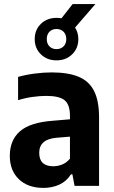

<svg xmlns="http://www.w3.org/2000/svg" viewBox="-20 -910 556 940"><path d="M192.5 10Q117 10 72.5 -32.5Q28 -75 28 -147Q28 -224 78 -267.5Q128 -311 240.5 -319L322.5 -326V-342.5Q322.5 -398.5 296 -419.5Q269.5 -440.5 206.5 -440.5Q176.5 -440.5 139.8 -435.5Q103 -430.5 68.5 -419.5V-533.5Q105.5 -544 150 -549.8Q194.5 -555.5 233 -555.5Q313 -555.5 364.2 -534.5Q415.5 -513.5 440.2 -465.2Q465 -417 465 -334.5V0H345L334.5 -56.5H327.5Q305 -21.5 269.8 -5.8Q234.5 10 192.5 10ZM172 -162Q172 -96 241 -96Q261.5 -96 283 -104Q304.5 -112 322.5 -133V-241L256 -235.5Q172 -228 172 -162ZM256.5 -614.5Q210.5 -614.5 180.2 -644Q150 -673.5 150 -718.5Q150 -764 180.2 -793.2Q210.5 -822.5 256.5 -822.5Q269 -822.5 281 -820.5L335.5 -890H447L347.5 -775Q363.5 -750 363.5 -718.5Q363.5 -673.5 333.2 -644Q303 -614.5 256.5 -614.5ZM256.5 -669.5Q277.5 -669.5 291 -682.8Q304.5 -696 304.5 -718.5Q304.5 -741.5 291 -754.8Q277.5 -768 256.5 -768Q235.5 -768 222.2 -754.8Q209 -741.5 209 -718.5Q209 -696 222.2 -682.8Q235.5 -669.5 256.5 -669.5Z"/></svg>

Font: Encode Sans Semi Condensed
Style: Bold
Weight: 700
Width: 4
Designer: Multiple Designers
Foundry: Impallari Type
Version: Version 3.000; ttfautohint (v1.8.3) -l 8 -r 50 -G 200 -x 14 